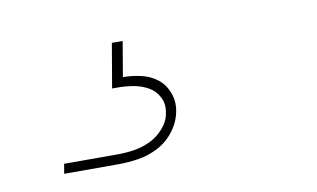

<svg xmlns="http://www.w3.org/2000/svg" viewBox="-38 -65 577 350"><g transform="rotate(-10 250.0 110.0)"><path d="M57 220 60 202H160Q175 202 190.5 199.5Q206 197 220.5 190Q235 183 246 170Q257 157 259 142Q262 127 255.5 114Q249 101 236.5 94Q224 87 209.5 84.5Q195 82 180 82H170L184 0H204L193 65Q210 65 227 69Q244 73 256.5 83Q269 93 275 109Q281 125 278 142Q275 161 262.5 178Q250 195 232 204.5Q214 214 195 217Q176 220 157 220Z"/></g></svg>

Font: Iosevka Term Curly Th Obl
Style: Regular
Weight: 100
Italic angle: -9°
Designer: Belleve Invis
Foundry: Belleve Invis
Version: Version 32.3.0